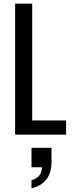

<svg xmlns="http://www.w3.org/2000/svg" viewBox="-20 -740 420 1055"><path d="M63 0V-720H157V0ZM115 0V-78H343V0ZM153 295V250Q183 242 197 223.5Q211 205 211 173L246 179H153V72H263V152Q263 209 235 245.5Q207 282 153 295Z"/></svg>

Font: Instrument Sans Condensed Medium
Style: Regular
Weight: 500
Width: 3
Designer: Rodrigo Fuenzalida
Foundry: fragTYPE
Version: Version 1.000;gftools[0.9.28]